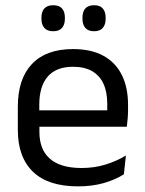

<svg xmlns="http://www.w3.org/2000/svg" viewBox="-20 -684 540 716"><path d="M271 11Q159.5 11 103 -43.5Q46.5 -98 46.5 -199.5V-286.5Q46.5 -389.5 99 -445.2Q151.5 -501 252.5 -501Q320.5 -501 366 -475.8Q411.5 -450.5 434.5 -404Q457.5 -357.5 457.5 -293V-275Q457.5 -259 456.2 -243Q455 -227 453 -211.5H378.5Q379.5 -235.5 379.8 -257Q380 -278.5 380 -296.5Q380 -341 365.8 -371.8Q351.5 -402.5 323.2 -418.8Q295 -435 252.5 -435Q189.5 -435 158 -398.5Q126.5 -362 126.5 -294V-247.5L127 -237.5V-191Q127 -160.5 136 -136Q145 -111.5 164.2 -93.8Q183.5 -76 213.2 -66.8Q243 -57.5 284 -57.5Q331.5 -57.5 372.5 -70Q413.5 -82.5 449.5 -104L442 -34Q409.5 -13.5 366.5 -1.2Q323.5 11 271 11ZM89 -211.5V-272.5H436V-211.5ZM178 -567.5Q156.5 -567.5 145.5 -579.8Q134.5 -592 134.5 -614.5V-618Q134.5 -640.5 145.5 -652.5Q156.5 -664.5 178 -664.5Q200.5 -664.5 211.2 -652.5Q222 -640.5 222 -618V-614.5Q222 -592 211.2 -579.8Q200.5 -567.5 178 -567.5ZM331 -567.5Q309 -567.5 298.2 -579.8Q287.5 -592 287.5 -614.5V-618Q287.5 -640.5 298.2 -652.5Q309 -664.5 331 -664.5Q352.5 -664.5 363.2 -652.5Q374 -640.5 374 -618V-614.5Q374 -592 363.2 -579.8Q352.5 -567.5 331 -567.5Z"/></svg>

Font: Anek Gujarati
Style: Regular
Weight: 400
Designer: Mrunmayee Ghaisas (Gujarati), Yesha Goshar (Latin)
Foundry: Ek Type
Version: Version 1.003